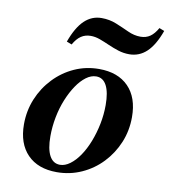

<svg xmlns="http://www.w3.org/2000/svg" viewBox="-75 -698 687 774"><g transform="rotate(10 268.5 -311.0)"><path d="M208.6 11.3Q131.1 11.3 88.1 -33Q45.1 -77.3 45.1 -156.2Q45.1 -211.4 65.3 -260.5Q85.6 -309.7 121.6 -347.5Q157.5 -385.3 204.6 -406.7Q251.8 -428 305.5 -428Q382.6 -428 425.8 -383.9Q469 -339.8 469 -259.7Q469 -204 448.8 -155.3Q428.5 -106.6 392.8 -69Q357 -31.3 309.5 -10Q262 11.3 208.6 11.3ZM216.1 -20.2Q236.4 -20.2 257 -35.4Q277.6 -50.6 295.4 -76.7Q313.2 -102.8 326.9 -137.6Q340.5 -172.4 348.3 -211Q356.1 -249.5 356.1 -289.1Q356.1 -341.2 341.6 -368.8Q327.1 -396.5 299.2 -396.5Q278 -396.5 257.7 -381.3Q237.3 -366.1 219.5 -339.8Q201.7 -313.5 187.6 -279.1Q173.6 -244.7 166 -205.5Q158.4 -166.3 158.4 -126.8Q158.4 -75.1 173.1 -47.6Q187.8 -20.2 216.1 -20.2ZM178.5 -506.1 157.5 -514.2Q179.5 -575 209.5 -603.5Q239.5 -632 279.5 -632Q311.9 -632 339.9 -620.6Q367.9 -609.2 393.8 -597.2Q419.8 -585.1 446.2 -585.1Q468.8 -585.1 485.4 -596.6Q502 -608.1 515.7 -632.6L536.6 -624.5Q515 -564.5 484.8 -536Q454.6 -507.5 413.5 -507.5Q390 -507.5 368.3 -514.5Q346.5 -521.5 326.2 -530.5Q305.9 -539.5 286.6 -546.6Q267.4 -553.6 248.7 -553.6Q226.5 -553.6 209.5 -542.3Q192.5 -531 178.5 -506.1Z"/></g></svg>

Font: Playfair 5pt SemiExpanded Light 12pt
Style: Italic
Weight: 300
Italic angle: -15.6°
Version: Version 2.000;gftools[0.9.28]